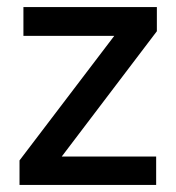

<svg xmlns="http://www.w3.org/2000/svg" viewBox="-20 -521 496 541"><path d="M35 0V-69L302 -420H46V-501H422V-433L154 -80H420V0Z"/></svg>

Font: Livvic Medium
Style: Regular
Weight: 500
Designer: Jacques Le Bailly, Baron von Fonthausen
Version: Version 1.001; ttfautohint (v1.8.2)